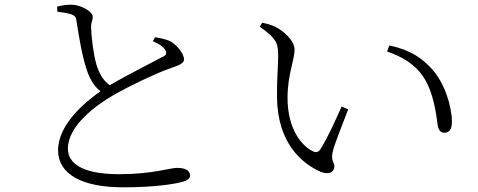

<svg xmlns="http://www.w3.org/2000/svg" viewBox="-20 -776 2040 820"><path d="M224 -748 225 -726C239 -724 264 -721 281 -716C301 -710 305 -701 307 -685C318 -610 333 -529 351 -476C362 -443 380 -409 409 -386C346 -342 228 -246 228 -134C228 -33 329 24 505 24C644 24 723 10 758 1C777 -4 792 -13 792 -25C792 -51 766 -59 736 -59C705 -59 631 -32 489 -32C325 -32 270 -82 270 -141C270 -238 387 -325 465 -370C531 -408 642 -461 701 -482C740 -496 766 -504 766 -522C766 -541 744 -578 709 -599C693 -607 668 -613 642 -617L633 -600C656 -590 678 -578 687 -560C693 -547 690 -539 672 -532C632 -510 523 -456 449 -412C419 -433 403 -464 392 -500C379 -543 370 -620 369 -658C368 -681 377 -689 376 -706C375 -727 325 -756 284 -756C266 -756 250 -754 224 -748Z M1168 -535C1168 -496 1162 -431 1163 -361C1165 -163 1271 -77 1348 -43C1385 -27 1408 -42 1408 -65C1408 -84 1391 -91 1402 -132C1409 -161 1443 -246 1467 -309L1439 -321C1412 -260 1378 -185 1348 -138C1339 -125 1329 -123 1314 -131C1269 -154 1208 -223 1208 -359C1208 -456 1238 -520 1238 -564C1238 -604 1188 -646 1155 -662C1138 -670 1123 -674 1100 -679L1089 -662C1164 -610 1168 -589 1168 -535ZM1633 -556C1697 -534 1751 -503 1788 -448C1833 -379 1843 -287 1849 -243C1852 -221 1862 -209 1877 -209C1898 -209 1910 -222 1910 -256C1910 -321 1879 -423 1823 -483C1781 -528 1735 -562 1643 -582Z"/></svg>

Font: Noto Serif CJK TC Light
Style: Regular
Weight: 300
Designer: Ryoko NISHIZUKA 西塚涼子 (kana & ideographs); Frank Grießhammer (Latin, Greek & Cyrillic); Wenlong ZHANG 张文龙 (bopomofo); San
Foundry: Adobe
Version: Version 2.001;hotconv 1.1.0;makeotfexe 2.6.0